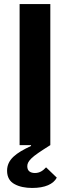

<svg xmlns="http://www.w3.org/2000/svg" viewBox="-20 -718 346 950"><path d="M77 -698H229V0C180 31 151 50 135 66C119 82 115 93 115 105C115 130 133 138 153 138C177 138 193 126 208 110L261 161C244 193 203 212 139 212C106 212 75 206 52 193C29 181 15 159 15 127C15 71 59 39 134 4L133 0H77Z"/></svg>

Font: Plexus Sans Bold
Style: Regular
Weight: 700
Version: Version 2.001;PS 002.001;hotconv 1.0.70;makeotf.lib2.5.58329